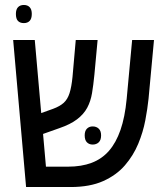

<svg xmlns="http://www.w3.org/2000/svg" viewBox="-20 -753 664 773"><path d="M85 0 33 -592H120L165 -82H254Q308 -82 349 -97.5Q390 -113 418.5 -145.5Q447 -178 465 -229.5Q483 -281 490 -355L512 -592H600L578 -355Q574 -316 565 -268.5Q556 -221 536.5 -174Q517 -127 483 -87.5Q449 -48 395.5 -24Q342 0 264 0ZM123 -203 116 -287 194 -315Q221 -325 236.5 -339Q252 -353 260 -378Q268 -403 272 -444L285 -592H373L360 -452Q356 -411 350.5 -378Q345 -345 331 -319Q317 -293 290 -272.5Q263 -252 219 -237ZM321 -208Q321 -226 330 -235Q339 -244 353 -244Q368 -244 377.5 -235Q387 -226 387 -208Q387 -189 377.5 -180Q368 -171 353 -171Q339 -171 330 -180Q321 -189 321 -208ZM76 -660Q61 -660 52.5 -668.5Q44 -677 44 -697Q44 -715 52.5 -724Q61 -733 76 -733Q91 -733 99.5 -724Q108 -715 108 -697Q108 -678 99.5 -669Q91 -660 76 -660Z"/></svg>

Font: Noto Sans Hebrew SemiCondensed
Style: Regular
Weight: 400
Width: 4
Designer: Monotype Design Team
Foundry: Monotype Imaging Inc.
Version: Version 2.003